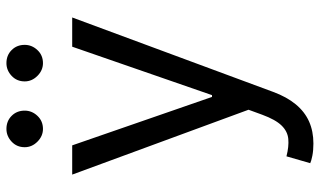

<svg xmlns="http://www.w3.org/2000/svg" viewBox="-219 -571 995 597"><g transform="rotate(-90 278.5 -272.5)"><path d="M130.7 204.5Q109.4 204.5 92.7 201.2Q76 197.8 69.6 194.6L90.9 120.7Q121.4 128.6 144.9 126.4Q168.3 124.3 186.6 105.6Q204.9 87 220.2 45.5L235.8 2.8L34.1 -545.5H125L275.6 -110.8H281.2L431.8 -545.5H522.7L291.2 79.5Q275.6 121.8 252.5 149.7Q229.4 177.6 199 191.1Q168.7 204.5 130.7 204.5ZM176.1 -636.4Q153.8 -636.4 136.5 -653.6Q119.3 -670.8 119.3 -693.2Q119.3 -717.7 136.5 -733.8Q153.8 -750 176.1 -750Q200.6 -750 216.8 -733.8Q233 -717.7 233 -693.2Q233 -670.8 216.8 -653.6Q200.6 -636.4 176.1 -636.4ZM380.7 -636.4Q358.3 -636.4 341.1 -653.6Q323.9 -670.8 323.9 -693.2Q323.9 -717.7 341.1 -733.8Q358.3 -750 380.7 -750Q405.2 -750 421.3 -733.8Q437.5 -717.7 437.5 -693.2Q437.5 -670.8 421.3 -653.6Q405.2 -636.4 380.7 -636.4Z"/></g></svg>

Font: InterMG
Style: Regular
Weight: 400
Designer: Rasmus Andersson
Foundry: rsms
Version: Version 3.019;December 26, 2023;FontCreator 15.0.0.2955 64-b